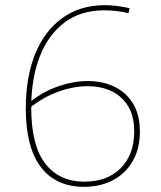

<svg xmlns="http://www.w3.org/2000/svg" viewBox="-20 -718 622 744"><path d="M94 -299 95 -322Q148 -364 207 -384Q266 -404 321 -404Q377 -404 422.5 -382.5Q468 -361 495 -317.5Q522 -274 522 -208Q522 -143 495 -95Q468 -47 419 -20.5Q370 6 305 6Q234 6 183.5 -27.5Q133 -61 106.5 -128.5Q80 -196 80 -298Q80 -420 116.5 -509.5Q153 -599 222 -648.5Q291 -698 386 -698Q431 -698 482 -686L478 -667Q453 -673 429 -675.5Q405 -678 384 -678Q292 -678 229 -630Q166 -582 133.5 -497.5Q101 -413 101 -301Q101 -154 155.5 -84Q210 -14 307 -14Q396 -14 448 -66.5Q500 -119 500 -208Q500 -269 475.5 -308Q451 -347 410.5 -365.5Q370 -384 320 -384Q265 -384 205.5 -362.5Q146 -341 94 -299Z"/></svg>

Font: Bitter Thin
Style: Regular
Weight: 100
Designer: Sol Matas, and Bitter project Authors
Foundry: Sol Matas
Version: Version 2.002